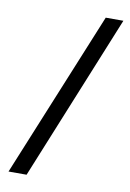

<svg xmlns="http://www.w3.org/2000/svg" viewBox="-87 -729 596 879"><g transform="rotate(10 211.0 -289.5)"><path d="M332 -675H414L100 96H16Z"/></g></svg>

Font: Gemunu Libre Medium
Style: Regular
Weight: 500
Designer: Puspanada Ekanayake, Sola Matas, Pathum Egodawatta, Kosala Senevirathne
Foundry: mooniak
Version: Version 1.100